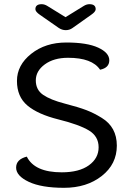

<svg xmlns="http://www.w3.org/2000/svg" viewBox="-20 -889 634 917"><path d="M458 -556Q420 -613 305 -613Q237 -613 194 -581.5Q151 -550 151 -505Q151 -460 186 -436Q221 -412 288.5 -394.5Q356 -377 392.5 -363Q429 -349 466 -326Q538 -282 538 -193.5Q538 -105 466 -48.5Q394 8 286 8Q178 8 117.5 -20.5Q57 -49 57 -88.5Q57 -128 108 -141Q145 -66 275 -66Q358 -66 404.5 -99.5Q451 -133 451 -185.5Q451 -238 404.5 -266Q358 -294 259.5 -318.5Q161 -343 111 -385Q61 -427 61 -502.5Q61 -578 129 -632Q197 -686 296.5 -686Q396 -686 449 -661.5Q502 -637 502 -601Q502 -565 458 -556ZM179 -869Q193 -869 207 -860L293 -807L379 -860Q393 -869 407 -869Q437 -869 437 -845Q437 -833 415 -818L326 -755Q312 -745 294 -745Q276 -745 260 -756L171 -818Q149 -833 149 -845Q149 -869 179 -869Z"/></svg>

Font: Merge One
Style: Regular
Weight: 400
Designer: Kosal Sen
Foundry: Philatype
Version: Version 1.001